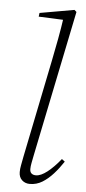

<svg xmlns="http://www.w3.org/2000/svg" viewBox="-54 -777 367 821"><g transform="rotate(5 129.5 -366.0)"><path d="M106 13Q86 13 72.5 0.5Q59 -12 59 -34Q59 -48 62 -63Q65 -78 69 -100L154 -518Q164 -567 173 -615.5Q182 -664 189 -713L201 -698L82 -703L84 -719L232 -745L241 -737L112 -108Q109 -93 106 -77.5Q103 -62 103 -51Q103 -38 110 -32Q117 -26 129 -26Q150 -26 177.5 -47.5Q205 -69 234 -105L247 -95Q228 -66 206 -41.5Q184 -17 159.5 -2Q135 13 106 13Z"/></g></svg>

Font: Source Serif 4 36pt Light
Style: Italic
Weight: 300
Italic angle: -12°
Designer: Frank Grießhammer
Foundry: Adobe Systems Incorporated
Version: Version 4.004;hotconv 1.0.116;makeotfexe 2.5.65601